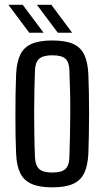

<svg xmlns="http://www.w3.org/2000/svg" viewBox="-20 -777 438 804"><path d="M199 7.5Q145 7.5 112.5 -6.8Q80 -21 64.8 -52Q49.5 -83 47.5 -133Q46 -163.5 45.2 -205.2Q44.5 -247 44.5 -293Q44.5 -339 45.2 -384.2Q46 -429.5 47.5 -466.5Q50 -518 65.2 -548.8Q80.5 -579.5 112.8 -593.5Q145 -607.5 199 -607.5Q254 -607.5 286 -593.2Q318 -579 332.8 -548Q347.5 -517 350 -466.5Q351.5 -432.5 352.2 -390.5Q353 -348.5 353 -303.8Q353 -259 352.2 -215Q351.5 -171 350 -133Q347.5 -83 332.5 -52Q317.5 -21 285.5 -6.8Q253.5 7.5 199 7.5ZM199 -54.5Q238.5 -54.5 254 -69.5Q269.5 -84.5 270.5 -116.5Q272 -162 273 -207.2Q274 -252.5 274.2 -298.2Q274.5 -344 273.5 -390.5Q272.5 -437 270.5 -484Q269.5 -517.5 253.5 -531.5Q237.5 -545.5 199 -545.5Q160.5 -545.5 144 -530.8Q127.5 -516 126.5 -482.5Q125 -442.5 124 -398Q123 -353.5 123 -306.5Q123 -259.5 123.8 -211.8Q124.5 -164 126.5 -118Q128 -84 144.2 -69.2Q160.5 -54.5 199 -54.5ZM222 -640 134.5 -757H195L282 -640ZM102.5 -640 15 -757H75L162.5 -640Z"/></svg>

Font: Big Shoulders Text Thin
Style: Regular
Weight: 400
Version: Version 2.002